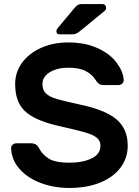

<svg xmlns="http://www.w3.org/2000/svg" viewBox="-20 -920 688 950"><path d="M34 0ZM565 -499H495Q479 -499 470 -505Q461 -511 454 -523Q437 -551 405 -568Q373 -585 318 -585Q264 -585 227 -563Q190 -541 190 -504Q190 -474 207.5 -457.5Q225 -441 262 -430Q299 -419 383 -401Q504 -375 558 -328Q612 -281 612 -199Q612 -139 577 -91.5Q542 -44 476.5 -17Q411 10 323 10Q248 10 183 -14Q118 -38 78 -82.5Q38 -127 35 -184Q34 -196 42 -203.5Q50 -211 62 -211H132Q148 -211 157.5 -205Q167 -199 173 -187Q190 -154 222.5 -134.5Q255 -115 323 -115Q389 -115 433 -136Q477 -157 477 -199Q477 -223 460 -237.5Q443 -252 412 -261.5Q381 -271 318 -286Q293 -291 253 -301Q148 -327 101.5 -372Q55 -417 55 -504Q55 -563 89.5 -610Q124 -657 184 -683.5Q244 -710 318 -710Q402 -710 463.5 -681.5Q525 -653 557 -610Q589 -567 592 -526Q593 -514 585 -506.5Q577 -499 565 -499ZM386 -900H486Q495 -900 500 -894.5Q505 -889 505 -880Q505 -873 500 -868L377 -767Q366 -758 357.5 -754Q349 -750 335 -750H275Q259 -750 259 -766Q259 -772 264 -779L349 -881Q360 -893 367 -896.5Q374 -900 386 -900Z"/></svg>

Font: Hezaedrus Medium
Style: Regular
Weight: 500
Designer: Hubert & Fischer
Foundry: Hubert & Fischer
Version: Version 1.10;September 3, 2019;FontCreator 11.5.0.2425 64-bi